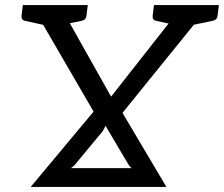

<svg xmlns="http://www.w3.org/2000/svg" viewBox="-20 -737 883 757"><path d="M101 0 349 -297 105 -717H199Q210 -717 214.5 -713Q219 -709 224 -701L418 -356L690 -702Q695 -709 701 -713Q707 -717 714 -717H807L463 -292L636 0ZM259 -74H499Q491 -81 486 -89L396 -241Q392 -231 385.5 -221Q379 -211 371 -203L274 -86Q270 -81 259 -74ZM674 -692 677 -717H752L749 -692ZM163 -692 166 -717H241L238 -692ZM689 -717 668 -639 595 -655Q587 -657 584 -662Q581 -667 582 -676L587 -717ZM843 -717 838 -676Q837 -667 832.5 -662Q828 -657 819 -655L742 -639L741 -717ZM172 -717 151 -639 78 -655Q70 -657 67 -662Q64 -667 65 -676L70 -717ZM326 -717 321 -676Q320 -667 315.5 -662Q311 -657 302 -655L225 -639L224 -717Z"/></svg>

Font: Aleo
Style: Italic
Weight: 400
Italic angle: -7°
Designer: Alessio Laiso
Foundry: Alessio Laiso
Version: Version 2.001;gftools[0.9.29]